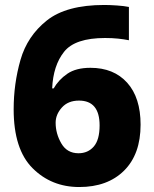

<svg xmlns="http://www.w3.org/2000/svg" viewBox="-20 -743 618 773"><path d="M35 -303Q35 -142 111 -66Q187 10 299 10Q413 10 479.5 -56Q546 -122 546 -241Q546 -350 492 -410Q438 -470 344 -470Q286 -470 251 -446Q216 -422 196 -387H190Q194 -479 238 -534.5Q282 -590 403 -590Q432 -590 455.5 -587.5Q479 -585 499 -581V-715Q480 -719 450.5 -721Q421 -723 400 -723Q247 -723 168.5 -660.5Q90 -598 62.5 -502Q35 -406 35 -303ZM296 -126Q250 -126 227 -165.5Q204 -205 204 -249Q204 -282 229 -310Q254 -338 298 -338Q381 -338 381 -238Q381 -180 357.5 -153Q334 -126 296 -126Z"/></svg>

Font: Noto Sans Arabic Extra
Style: Regular
Weight: 800
Designer: Nadine Chahine - Monotype Design Team
Foundry: Monotype Imaging Inc.
Version: Version 1.902